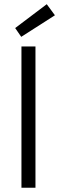

<svg xmlns="http://www.w3.org/2000/svg" viewBox="-20 -876 276 896"><path d="M80.1 -659.2V0H145.5V-659.2ZM236.3 -804.7 198.2 -856.4 50.8 -745.1 79.1 -704.1Z"/></svg>

Font: Yaldevi Colombo
Style: Regular
Weight: 400
Designer: Sol Matas, Denzil Rajitha, Kosala Senevirathne and Pathum Egodawatta
Foundry: Mooniak
Version: Version 1.020 ; ttfautohint (v1.6)